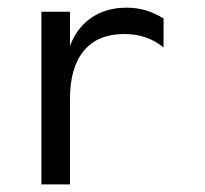

<svg xmlns="http://www.w3.org/2000/svg" viewBox="-20 -485 540 505"><path d="M410.2 -360.4Q386.7 -378.9 361.8 -387.2Q336.9 -395.5 306.6 -395.5Q237.3 -395.5 200.7 -351.6Q164.1 -307.6 164.1 -225.6V0H88.9V-454.1H164.1V-364.3Q182.6 -413.1 221.2 -439Q259.8 -464.8 312.5 -464.8Q340.8 -464.8 364.3 -457.5Q387.7 -450.2 410.2 -436.5Z"/></svg>

Font: BabelStone Irk Bitig
Style: Regular
Weight: 400
Designer: Andrew West
Foundry: BabelStone
Version: Version 1.03 June 7, 2023